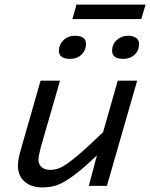

<svg xmlns="http://www.w3.org/2000/svg" viewBox="-20 -821 663 848"><path d="M299.8 -736.8 317.9 -800.8H623L604 -736.8ZM289.1 -561Q240.2 -561 240.2 -597.2Q240.2 -623.5 260.3 -643.3Q280.3 -663.1 311 -663.1Q359.9 -663.1 359.9 -627Q359.9 -599.6 340.6 -580.3Q321.3 -561 289.1 -561ZM523.9 -561Q475.1 -561 475.1 -597.2Q475.1 -625 495.6 -644Q516.1 -663.1 545.9 -663.1Q568.4 -663.1 581.3 -653.6Q594.2 -644 594.2 -627Q594.2 -598.1 574.7 -579.6Q555.2 -561 523.9 -561ZM372.1 0 408.2 -134.8Q345.7 -75.2 303.2 -44.2Q260.7 -13.2 231.7 -3.2Q202.6 6.8 167 6.8Q118.2 6.8 88.6 -19Q59.1 -44.9 59.1 -88.9Q59.1 -118.2 74.2 -168L159.2 -464.8H245.1L160.2 -170.9Q149.9 -131.8 149.9 -116.2Q149.9 -94.7 163.8 -82.8Q177.7 -70.8 202.1 -70.8Q226.1 -70.8 249 -81.5Q272 -92.3 315.7 -128.2Q359.4 -164.1 435.1 -236.8L500 -464.8H585.9L452.1 0Z"/></svg>

Font: IntelOne Mono
Style: Italic
Weight: 400
Italic angle: -16°
Designer: Fred Shallcrass
Foundry: Frere-Jones Type LLC
Version: Version 1.200;hotconv 1.1.0;makeotfexe 2.6.0;FJTRelease1.2